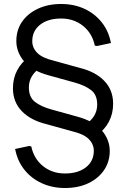

<svg xmlns="http://www.w3.org/2000/svg" viewBox="-20 -732 638 964"><path d="M466 -53 411 -109Q438 -126 453 -151Q468 -176 468 -207Q468 -256 437.5 -279.5Q407 -303 357 -317L227 -353Q141 -376 101.5 -423Q62 -470 62 -526Q62 -581 90.5 -622.5Q119 -664 170 -688Q221 -712 287 -712Q352 -712 404.5 -687.5Q457 -663 491.5 -619Q526 -575 537 -516L467 -501L456 -503Q443 -565 397 -602Q351 -639 287 -639Q221 -639 181.5 -608Q142 -577 142 -525Q142 -492 167 -466.5Q192 -441 251 -427L381 -391Q459 -372 503.5 -326Q548 -280 548 -211Q548 -161 526.5 -120.5Q505 -80 466 -53ZM306 212Q242 212 189 187.5Q136 163 101.5 119Q67 75 56 16L126 1L137 3Q150 65 196 102Q242 139 306 139Q372 139 411.5 108Q451 77 451 25Q451 -8 426 -33.5Q401 -59 342 -73L212 -109Q134 -128 89.5 -174Q45 -220 45 -289Q45 -339 66.5 -379.5Q88 -420 127 -447L182 -391Q155 -374 140 -349Q125 -324 125 -293Q125 -244 155.5 -220.5Q186 -197 236 -183L366 -147Q452 -124 491.5 -77Q531 -30 531 26Q531 80 502.5 122Q474 164 423.5 188Q373 212 306 212Z"/></svg>

Font: Fustat
Style: Regular
Weight: 400
Designer: Mohamed Gaber, Khaled Hosny, Laura Garcia Mut
Foundry: Kief Type Foundry, Alif Type Foundry, Hard Type Foundry
Version: Version 1.007